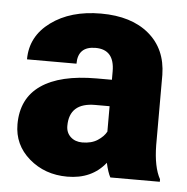

<svg xmlns="http://www.w3.org/2000/svg" viewBox="-45 -582 620 636"><g transform="rotate(5 265.5 -264.0)"><path d="M343.8 0Q335 -16.1 328.1 -47.4Q282.7 9.8 201.2 9.8Q126.5 9.8 74.2 -35.4Q22 -80.6 22 -148.9Q22 -234.9 85.4 -278.8Q148.9 -322.8 270 -322.8H320.8V-350.6Q320.8 -423.3 257.8 -423.3Q199.2 -423.3 199.2 -365.7H34.7Q34.7 -442.4 99.9 -490.2Q165 -538.1 266.1 -538.1Q367.2 -538.1 425.8 -488.8Q484.4 -439.5 485.8 -353.5V-119.6Q486.8 -46.9 508.3 -8.3V0ZM240.7 -107.4Q271.5 -107.4 291.7 -120.6Q312 -133.8 320.8 -150.4V-234.9H272.9Q187 -234.9 187 -157.7Q187 -135.3 202.1 -121.3Q217.3 -107.4 240.7 -107.4Z"/></g></svg>

Font: Roboto
Style: Regular
Weight: 900
Designer: Google
Version: Version 2.001171; 2014